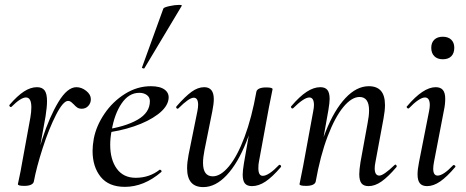

<svg xmlns="http://www.w3.org/2000/svg" viewBox="-20 -751 1903 784"><path d="M292 -395Q313 -395 332 -380Q351 -365 351 -346Q351 -330 340.5 -318.5Q330 -307 314 -307Q303 -307 296 -311.5Q289 -316 281 -325Q276 -330 270.5 -334.5Q265 -339 258 -339Q238 -339 209 -282.5Q180 -226 154.5 -147Q129 -68 118 -9L108 -10Q124 -95 153 -184.5Q182 -274 218.5 -334.5Q255 -395 292 -395ZM53 1Q54 -5 59.5 -30Q65 -55 68 -74L104 -271Q108 -294 108 -313Q108 -353 86 -353Q65 -353 27 -315Q26 -314 24 -314Q21 -314 19 -317.5Q17 -321 19 -323Q51 -360 78 -377.5Q105 -395 131 -395Q152 -395 162 -382Q172 -369 172 -338Q172 -314 166 -276L118 -9Q116 -1 106 3.5Q96 8 79 8Q53 8 53 1Z M358 -135Q358 -157 363 -185Q373 -237 406.5 -286.5Q440 -336 490 -367.5Q540 -399 596 -399Q634 -399 653 -384.5Q672 -370 668 -345Q663 -313 624.5 -284Q586 -255 527 -235Q468 -215 403 -208L405 -221Q491 -233 541.5 -262Q592 -291 592 -338Q592 -354 579.5 -363Q567 -372 549 -372Q506 -372 476.5 -328.5Q447 -285 436 -218Q430 -188 430 -160Q430 -99 457 -62Q484 -25 534 -25Q590 -25 632 -58H633Q636 -58 638.5 -55Q641 -52 639 -49Q568 12 490 12Q424 12 391 -29Q358 -70 358 -135ZM560 -476 647 -716Q649 -721 671.5 -726Q694 -731 711 -731Q725 -731 722 -727L570 -473Q569 -470 563.5 -472Q558 -474 560 -476Z M744 -64Q744 -88 750 -119L786 -297Q789 -312 789 -323Q789 -352 771 -352Q752 -352 709 -309Q707 -307 705 -307Q702 -307 700 -310.5Q698 -314 701 -317Q736 -357 762 -376Q788 -395 814 -395Q853 -395 853 -346Q853 -327 847 -297L815 -138Q809 -108 809 -86Q809 -31 849 -31Q881 -31 915 -72Q949 -113 978.5 -191.5Q1008 -270 1027 -377L1041 -376Q1021 -260 986 -172Q951 -84 905.5 -35.5Q860 13 810 13Q744 13 744 -64ZM971 -38Q971 -54 976 -84L1027 -377Q1029 -385 1039 -389.5Q1049 -394 1067 -394Q1093 -394 1093 -387L1089 -367Q1080 -324 1078 -312L1037 -89Q1035 -80 1035 -64Q1035 -33 1053 -33Q1065 -33 1082 -44.5Q1099 -56 1119 -77Q1120 -78 1122 -78Q1125 -78 1127 -74.5Q1129 -71 1127 -69Q1092 -28 1064 -9.5Q1036 9 1009 9Q989 9 980 -2Q971 -13 971 -38Z M1447 -40Q1447 -57 1452 -89L1481 -248Q1487 -278 1487 -300Q1487 -355 1448 -355Q1416 -355 1382 -314Q1348 -273 1318 -194.5Q1288 -116 1269 -9L1255 -10Q1275 -126 1310 -214Q1345 -302 1390.5 -350.5Q1436 -399 1486 -399Q1519 -399 1535.5 -380Q1552 -361 1552 -322Q1552 -299 1546 -267L1513 -89Q1510 -74 1510 -64Q1510 -34 1529 -34Q1546 -34 1591 -77Q1593 -79 1594 -79Q1597 -79 1599 -75.5Q1601 -72 1599 -69Q1565 -29 1538 -10Q1511 9 1485 9Q1465 9 1456 -2.5Q1447 -14 1447 -40ZM1203 1 1207 -19Q1216 -62 1218 -74L1259 -297Q1262 -312 1262 -322Q1262 -353 1243 -353Q1232 -353 1215 -341.5Q1198 -330 1177 -309Q1176 -308 1174 -308Q1171 -308 1169 -311.5Q1167 -315 1169 -317Q1203 -357 1232 -376Q1261 -395 1288 -395Q1308 -395 1317 -383.5Q1326 -372 1326 -347Q1326 -332 1321 -302L1269 -9Q1267 -1 1257 3.5Q1247 8 1230 8Q1203 8 1203 1Z M1685 -39Q1685 -59 1691 -89L1732 -297Q1735 -312 1735 -322Q1735 -353 1715 -353Q1704 -353 1687 -341.5Q1670 -330 1650 -309Q1649 -308 1647 -308Q1644 -308 1641.5 -311.5Q1639 -315 1642 -317Q1708 -395 1759 -395Q1779 -395 1788.5 -383.5Q1798 -372 1798 -348Q1798 -325 1793 -302L1752 -89Q1749 -73 1749 -62Q1749 -34 1767 -34Q1790 -34 1830 -76Q1831 -77 1833 -77Q1837 -77 1839 -73.5Q1841 -70 1838 -68Q1805 -29 1777.5 -10Q1750 9 1724 9Q1704 9 1694.5 -2.5Q1685 -14 1685 -39ZM1741 -556Q1741 -577 1753.5 -589Q1766 -601 1788 -601Q1810 -601 1822.5 -589Q1835 -577 1835 -556Q1835 -534 1823 -521.5Q1811 -509 1788 -509Q1766 -509 1753.5 -521.5Q1741 -534 1741 -556Z"/></svg>

Font: Cormorant Infant Medium
Style: Italic
Weight: 500
Italic angle: -10°
Designer: Christian Thalmann (Catharsis Fonts)
Foundry: Catharsis Fonts
Version: Version 4.000